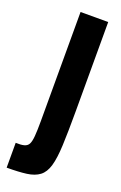

<svg xmlns="http://www.w3.org/2000/svg" viewBox="-137 -729 486 770"><g transform="rotate(20 106.0 -344.0)"><path d="M1 0V-106Q23 -105 36.5 -108.5Q50 -112 56 -123Q62 -134 64 -158Q66 -182 66 -222V-688H184V-305Q184 -218 181.5 -161.5Q179 -105 169.5 -72.5Q160 -40 139.5 -24.5Q119 -9 85.5 -4.5Q52 0 1 0Z"/></g></svg>

Font: Saira UltraCondensed ExtraBold
Style: Regular
Weight: 800
Width: 1
Designer: Hector Gatti with collaboration of the Omnibus-Type team
Foundry: Omnibus-Type
Version: Version 1.101